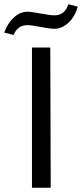

<svg xmlns="http://www.w3.org/2000/svg" viewBox="-37 -881 385 901"><path d="M27 -717 -17 -728Q-2 -771 27.5 -798.5Q57 -826 92 -826Q109 -826 154 -817.5Q199 -809 219 -809Q267 -809 284 -861L328 -850Q315 -803 284.5 -774.5Q254 -746 218 -746Q196 -746 153 -754.5Q110 -763 92 -763Q45 -763 27 -717ZM113 0V-658H199L201 0Z"/></svg>

Font: EauTest Medium
Style: Regular
Weight: 500
Designer: Christian Thalmann (Catharsis Fonts)
Version: Version 0.001;PS 000.001;hotconv 1.0.88;makeotf.lib2.5.64775